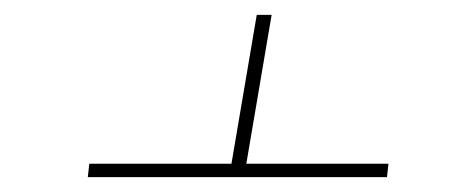

<svg xmlns="http://www.w3.org/2000/svg" viewBox="-20 -569 640 258"><path d="M98 -331 100 -349H291L325 -549H345L311 -349H502L500 -331Z"/></svg>

Font: Iosevka Thin Extended
Style: Italic
Weight: 100
Width: 7
Italic angle: -9°
Monospace: yes
Designer: Belleve Invis
Foundry: Belleve Invis
Version: Version 32.5.0; ttfautohint (v1.8.4)